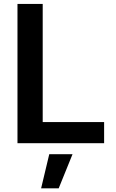

<svg xmlns="http://www.w3.org/2000/svg" viewBox="-20 -748 606 1003"><path d="M71.3 0V-727.5H203.1V-110.4H523.9V0ZM194.8 235.8 237.3 57.6H358.9L286.6 235.8Z"/></svg>

Font: Inter Semi Bold
Style: Regular
Weight: 600
Designer: Rasmus Andersson
Foundry: rsms
Version: Version 4.000;git-e0f93cc